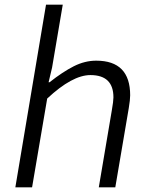

<svg xmlns="http://www.w3.org/2000/svg" viewBox="-20 -806 639 826"><path d="M178 -786H250L204 -515L189 -452H193Q250 -497 297.5 -521Q345 -545 394 -545Q540 -545 540 -396Q540 -377 534 -341L476 0H405L461 -331Q468 -371 468 -387Q468 -483 369 -483Q291 -483 183 -382L118 0H46Z"/></svg>

Font: Nebula Sans Book
Style: Regular
Weight: 400
Italic angle: -9°
Designer: Paul D. Hunt for Adobe (as Source Sans)
Foundry: Nebula Entertainment & Broadcasting LLC
Version: Version 1.010